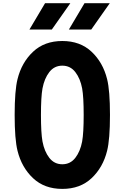

<svg xmlns="http://www.w3.org/2000/svg" viewBox="-20 -1187 717 1217"><path d="M416.7 -1000 515.6 -1166.7H675.8L558.6 -1000ZM166.7 -1000 265.6 -1166.7H425.8L308.6 -1000ZM249.3 -290.4Q261.1 -227.2 292.6 -186.5Q324.2 -145.8 375 -145.8Q425.8 -145.8 457.4 -186.5Q488.9 -227.2 500.7 -290.4Q510.4 -344.4 510.4 -458.3Q510.4 -572.9 500.7 -626.3Q488.9 -689.5 457.4 -730.1Q425.8 -770.8 375 -770.8Q324.2 -770.8 292.6 -730.1Q261.1 -689.5 249.3 -626.3Q239.6 -572.9 239.6 -458.3Q239.6 -343.8 249.3 -290.4ZM91.1 -685.5Q117.2 -791 189.5 -859Q261.7 -927.1 375 -927.1Q488.3 -927.1 560.5 -859Q632.8 -791 658.9 -685.5Q677.1 -613.3 677.1 -458.3Q677.1 -303.4 658.9 -231.1Q632.8 -125.7 560.5 -57.6Q488.3 10.4 375 10.4Q261.7 10.4 189.5 -57.6Q117.2 -125.7 91.1 -231.1Q72.9 -303.4 72.9 -458.3Q72.9 -613.3 91.1 -685.5Z"/></svg>

Font: Monoid
Style: Bold
Weight: 700
Width: 4
Designer: Andreas Larsen (@larsenwork)
Version: Version 0.61